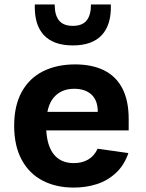

<svg xmlns="http://www.w3.org/2000/svg" viewBox="-20 -838 660 870"><path d="M320.2 -546.2Q397.8 -546.2 452.1 -519Q506.4 -491.8 534.8 -436.8Q563.1 -381.7 563.1 -299.2V-247.1H157.8V-331.2H443.9L423 -312.6V-332Q423 -383.1 394.5 -409.4Q365.9 -435.7 316.1 -435.7Q256.8 -435.7 223 -395.5Q189.2 -355.4 189.2 -268.3Q189.2 -185.5 221 -142.2Q252.9 -98.9 314.6 -98.9Q351.9 -98.9 379.5 -115Q407.2 -131.2 422.2 -164L561.8 -144.4Q542.8 -89 504.8 -54Q466.8 -18.9 418 -3.5Q369.2 12 314.2 12Q233.7 12 172.8 -19.8Q112 -51.5 78.1 -114.4Q44.2 -177.3 44.2 -268.3Q44.2 -359.8 78.8 -422.2Q113.5 -484.5 175.7 -515.3Q237.8 -546.2 320.2 -546.2ZM310 -720.8Q352.8 -720.8 372.5 -745.2Q392.2 -769.5 392.2 -817.7H482.2Q485.3 -726.9 441.8 -679.6Q398.2 -632.2 310 -632.2Q221.8 -632.2 178.2 -679.6Q134.7 -726.9 137.8 -817.7H227.8Q227.8 -769.5 247.5 -745.2Q267.2 -720.8 310 -720.8Z"/></svg>

Font: Monaspace Neon Var ExtraLight
Style: Regular
Weight: 200
Designer: Riley Cran and the Lettermatic Team
Version: Version 1.200 (Monaspace Neon Var)